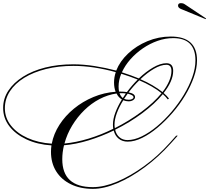

<svg xmlns="http://www.w3.org/2000/svg" viewBox="-182 -1034 1334 1224"><path d="M410 159Q481 159 565.5 123.5Q650 88 737 25Q824 -38 899 -122L941 -169H951L907 -120Q830 -34 741.5 31.5Q653 97 567 133.5Q481 170 410 170Q330 170 269.5 140.5Q209 111 176 58Q143 5 143 -66Q143 -87 146 -107Q56 -113 -13.5 -145.5Q-83 -178 -122.5 -229.5Q-162 -281 -162 -346Q-162 -406 -128.5 -456.5Q-95 -507 -35 -545Q25 -583 106.5 -603.5Q188 -624 285 -624Q350 -624 420.5 -613Q491 -602 559 -584Q582 -643 634.5 -692.5Q687 -742 758 -771.5Q829 -801 907 -801Q1074 -801 1074 -649Q1074 -599 1053.5 -541Q1033 -483 998 -425Q963 -367 917.5 -314.5Q872 -262 822.5 -220.5Q773 -179 724 -155Q675 -131 632 -131Q598 -131 574.5 -150Q551 -169 543 -202Q464 -164 382.5 -139Q301 -114 226 -108Q215 -63 215 -19Q215 159 410 159ZM888 -400Q875 -417 856 -434Q805 -372 725 -312.5Q645 -253 552 -207Q559 -176 580 -158.5Q601 -141 631 -141Q673 -141 721.5 -164.5Q770 -188 818.5 -228.5Q867 -269 911 -320.5Q955 -372 989.5 -429Q1024 -486 1044 -542.5Q1064 -599 1064 -649Q1064 -791 922 -791Q872 -791 822.5 -773.5Q773 -756 728.5 -725.5Q684 -695 649.5 -656Q615 -617 595 -573Q652 -555 703 -534Q748 -577 794.5 -604Q841 -631 879 -631Q922 -631 922 -582Q922 -549 906 -513Q890 -477 861 -441Q882 -423 895 -406ZM879 -621Q843 -621 799.5 -595.5Q756 -570 713 -529Q755 -511 790.5 -490Q826 -469 854 -447Q881 -482 896 -516.5Q911 -551 911 -582Q911 -621 879 -621ZM-151 -344Q-151 -283 -112.5 -234Q-74 -185 -6.5 -154.5Q61 -124 148 -118Q160 -181 197 -238.5Q234 -296 289.5 -341.5Q345 -387 413.5 -415.5Q482 -444 555 -449Q545 -475 545 -508Q545 -541 556 -574Q489 -593 419.5 -603.5Q350 -614 286 -614Q191 -614 111 -594Q31 -574 -27.5 -538Q-86 -502 -118.5 -452.5Q-151 -403 -151 -344ZM585 -450Q609 -450 627 -447Q659 -490 696 -527Q646 -547 591 -564Q574 -523 574 -483Q574 -464 577 -450Q581 -450 585 -450ZM548 -239Q548 -228 550 -217Q641 -263 720 -321.5Q799 -380 848 -440Q821 -462 784.5 -483Q748 -504 706 -522Q669 -487 638 -445Q679 -437 679 -415Q679 -404 667 -396Q655 -388 638 -388Q620 -388 604 -395Q578 -354 563 -313.5Q548 -273 548 -239ZM595 -440Q588 -440 580 -440Q587 -420 601 -409Q610 -424 620 -438Q608 -440 595 -440ZM538 -240Q538 -275 553.5 -316.5Q569 -358 595 -400Q573 -413 561 -438Q505 -430 452.5 -402.5Q400 -375 355.5 -331.5Q311 -288 278 -233.5Q245 -179 229 -119Q303 -126 383.5 -150.5Q464 -175 540 -213Q538 -226 538 -240ZM669 -414Q669 -422 658.5 -427.5Q648 -433 632 -437Q620 -420 609 -404Q622 -398 639 -398Q651 -398 660 -402.5Q669 -407 669 -414ZM1129 -912 971 -977Q953 -985 953 -998Q953 -1014 972 -1014Q977 -1014 983.5 -1012.5Q990 -1011 997 -1006L1132 -916Z"/></svg>

Font: Ballet 16pt
Style: Regular
Weight: 400
Designer: Maximiliano R. Sproviero
Foundry: Omnibus-Type
Version: Version 1.100; ttfautohint (v1.8.3)